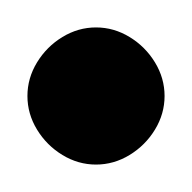

<svg xmlns="http://www.w3.org/2000/svg" viewBox="-20 -1170 140 140"><path d="M0 -1100Q0 -1087 7 -1075.5Q14 -1064 25.5 -1057Q37 -1050 50 -1050Q63 -1050 74.5 -1057Q86 -1064 93 -1075.5Q100 -1087 100 -1100Q100 -1113 93 -1124.5Q86 -1136 74.5 -1143Q63 -1150 50 -1150Q37 -1150 25.5 -1143Q14 -1136 7 -1124.5Q0 -1113 0 -1100Z"/></svg>

Font: Linefont
Style: Regular
Weight: 400
Monospace: yes
Version: Version 3.002;gftools[0.9.33]